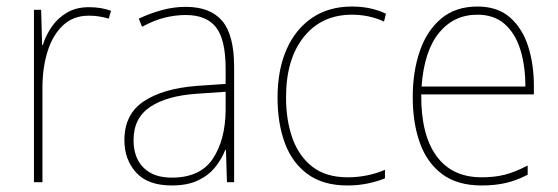

<svg xmlns="http://www.w3.org/2000/svg" viewBox="-20 -558 1710 588"><path d="M252 -536Q290 -536 320 -525L313 -501Q299 -505 284.5 -507.5Q270 -510 252 -510Q204 -510 172.5 -480Q141 -450 125.5 -400Q110 -350 110 -290V0H84V-528H106L109 -420H111Q120 -449 138 -475.5Q156 -502 184.5 -519Q213 -536 252 -536Z M549 -537Q624 -537 660.5 -494Q697 -451 697 -353V0H675L672 -99H670Q659 -71 639 -46Q619 -21 586.5 -5.5Q554 10 506 10Q433 10 397 -29.5Q361 -69 361 -129Q361 -208 420 -247.5Q479 -287 583 -295L671 -301V-347Q671 -437 641.5 -474.5Q612 -512 549 -512Q517 -512 484.5 -504Q452 -496 415 -476L405 -501Q439 -517 475.5 -527Q512 -537 549 -537ZM584 -271Q492 -265 440.5 -231Q389 -197 389 -129Q389 -75 419.5 -44.5Q450 -14 506 -14Q593 -14 631.5 -71.5Q670 -129 671 -220V-277Z M1044 10Q970 10 922.5 -24.5Q875 -59 852.5 -119.5Q830 -180 830 -259Q830 -344 857.5 -406.5Q885 -469 936 -503.5Q987 -538 1058 -538Q1116 -538 1162 -516L1156 -492Q1132 -503 1107.5 -508Q1083 -513 1058 -513Q965 -513 910.5 -445Q856 -377 856 -260Q856 -190 875.5 -135Q895 -80 936.5 -47.5Q978 -15 1045 -15Q1075 -15 1104.5 -21Q1134 -27 1159 -38V-12Q1138 -3 1108 3.5Q1078 10 1044 10Z M1442 -538Q1504 -538 1542 -504.5Q1580 -471 1597.5 -416Q1615 -361 1615 -295V-269H1270Q1269 -146 1316.5 -80.5Q1364 -15 1455 -15Q1495 -15 1526 -23Q1557 -31 1596 -51V-23Q1564 -6 1530.5 2Q1497 10 1455 10Q1381 10 1334.5 -24.5Q1288 -59 1266 -120Q1244 -181 1244 -261Q1244 -338 1265.5 -401Q1287 -464 1331 -501Q1375 -538 1442 -538ZM1442 -513Q1370 -513 1324.5 -457.5Q1279 -402 1271 -293H1589Q1589 -356 1573.5 -406Q1558 -456 1525.5 -484.5Q1493 -513 1442 -513Z"/></svg>

Font: Noto Sans Lao UI SemCond Thin
Style: Regular
Weight: 100
Width: 4
Designer: Monotype Design Team
Foundry: Monotype Imaging Inc.
Version: Version 2.000; ttfautohint (v1.8.4.7-5d5b)